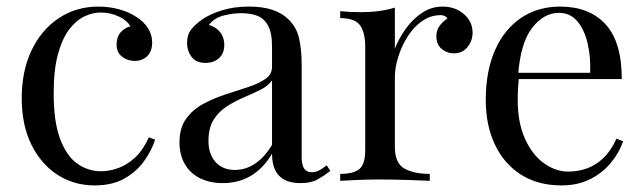

<svg xmlns="http://www.w3.org/2000/svg" viewBox="-20 -549 1955 583"><path d="M279 -529Q311 -529 341 -521Q371 -513 395 -497Q418 -482 430 -462.5Q442 -443 442 -420Q442 -393 427 -378.5Q412 -364 389 -364Q367 -364 350.5 -377Q334 -390 334 -414Q334 -437 346.5 -451Q359 -465 376 -469Q366 -487 340.5 -499Q315 -511 286 -511Q261 -511 236 -499Q211 -487 190 -459.5Q169 -432 156 -384.5Q143 -337 143 -266Q143 -178 163 -126Q183 -74 215.5 -51.5Q248 -29 287 -29Q313 -29 340 -39Q367 -49 391 -71.5Q415 -94 432 -132L451 -125Q441 -93 418 -60.5Q395 -28 358 -7Q321 14 267 14Q205 14 155 -18Q105 -50 75.5 -109.5Q46 -169 46 -251Q46 -333 75.5 -395.5Q105 -458 158 -493.5Q211 -529 279 -529Z M657 7Q616 7 586 -8.5Q556 -24 540.5 -52Q525 -80 525 -117Q525 -161 545.5 -189Q566 -217 598 -234Q630 -251 665.5 -262.5Q701 -274 733 -284.5Q765 -295 785.5 -309Q806 -323 806 -346V-408Q806 -450 793.5 -472Q781 -494 760 -501.5Q739 -509 713 -509Q688 -509 659.5 -502Q631 -495 614 -473Q633 -469 647 -453Q661 -437 661 -412Q661 -387 645 -372.5Q629 -358 604 -358Q575 -358 561.5 -376.5Q548 -395 548 -418Q548 -444 561 -460Q574 -476 594 -490Q617 -506 653.5 -517.5Q690 -529 736 -529Q777 -529 806 -519.5Q835 -510 854 -492Q880 -468 888 -433.5Q896 -399 896 -351V-73Q896 -48 903.5 -37Q911 -26 927 -26Q938 -26 948 -31Q958 -36 972 -47L983 -30Q962 -14 943 -3.5Q924 7 892 7Q863 7 844 -3Q825 -13 815.5 -32.5Q806 -52 806 -82Q779 -37 741.5 -15Q704 7 657 7ZM693 -33Q726 -33 754.5 -52Q783 -71 806 -109V-305Q794 -288 771 -276.5Q748 -265 721 -253.5Q694 -242 669.5 -226.5Q645 -211 629 -186Q613 -161 613 -121Q613 -81 634.5 -57Q656 -33 693 -33Z M1324 -529Q1351 -529 1371.5 -518Q1392 -507 1403.5 -489.5Q1415 -472 1415 -450Q1415 -425 1399.5 -406Q1384 -387 1358 -387Q1337 -387 1321 -400.5Q1305 -414 1305 -439Q1305 -458 1315.5 -471.5Q1326 -485 1339 -493Q1332 -503 1318 -503Q1287 -503 1261 -484.5Q1235 -466 1217 -437Q1199 -408 1189 -375.5Q1179 -343 1179 -315V-103Q1179 -54 1207.5 -37.5Q1236 -21 1285 -21V0Q1262 -1 1220 -2.5Q1178 -4 1131 -4Q1097 -4 1063.5 -2.5Q1030 -1 1013 0V-21Q1054 -21 1071.5 -36Q1089 -51 1089 -93V-406Q1089 -451 1073 -472.5Q1057 -494 1013 -494V-515Q1045 -512 1075 -512Q1104 -512 1130.5 -515.5Q1157 -519 1179 -526V-401Q1190 -430 1210.5 -459.5Q1231 -489 1260 -509Q1289 -529 1324 -529Z M1681 -529Q1769 -529 1818.5 -475.5Q1868 -422 1868 -309H1515L1514 -328H1772Q1774 -377 1764 -418.5Q1754 -460 1732.5 -485Q1711 -510 1677 -510Q1631 -510 1595.5 -464Q1560 -418 1553 -318L1556 -314Q1554 -299 1553 -281Q1552 -263 1552 -245Q1552 -177 1574 -128Q1596 -79 1631.5 -53.5Q1667 -28 1705 -28Q1735 -28 1762 -37.5Q1789 -47 1812 -69Q1835 -91 1852 -128L1872 -120Q1861 -87 1836 -56Q1811 -25 1773 -5.5Q1735 14 1685 14Q1613 14 1561.5 -19Q1510 -52 1482.5 -110.5Q1455 -169 1455 -245Q1455 -333 1483 -396.5Q1511 -460 1562 -494.5Q1613 -529 1681 -529Z"/></svg>

Font: Playfair Display
Style: Regular
Weight: 400
Designer: Claus Eggers Sørensen
Foundry: Claus Eggers Sørensen
Version: Version 1.203